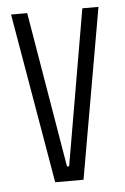

<svg xmlns="http://www.w3.org/2000/svg" viewBox="-45 -593 408 628"><g transform="rotate(-5 158.5 -279.5)"><path d="M15 -559 111 0H204L302 -559H249L161 -48H154L68 -559Z"/></g></svg>

Font: Modon Arabic
Style: Regular
Weight: 400
Designer: Ahmedzaza
Foundry: Ahmedzaza
Version: Version 2.010